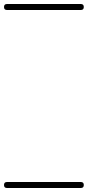

<svg xmlns="http://www.w3.org/2000/svg" viewBox="-35 -575 439 960"><path d="M0 -555Q92 -555 184.5 -555Q277 -555 369 -555Q384 -555 384 -540Q384 -525 369 -525Q277 -525 184.5 -525Q92 -525 0 -525Q-15 -525 -15 -540Q-15 -555 0 -555ZM0 335Q92 335 184.5 335Q277 335 369 335Q384 335 384 350Q384 365 369 365Q277 365 184.5 365Q92 365 0 365Q-15 365 -15 350Q-15 335 0 335Z"/></svg>

Font: FRB American Cursive Just Guidelines
Style: Italic
Weight: 400
Italic angle: -25°
Version: Version 2.0;Modular Font Editor K font №1